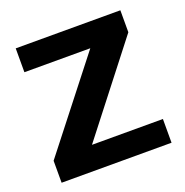

<svg xmlns="http://www.w3.org/2000/svg" viewBox="-100 -607 671 698"><g transform="rotate(-20 236.0 -258.0)"><path d="M448.2 0H22.9V-85L288.1 -423.8H33.2V-516.1H438V-431.2L173.8 -91.8H448.2Z"/></g></svg>

Font: Creato Display
Style: Bold
Weight: 700
Version: Version 1.000